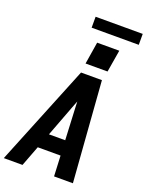

<svg xmlns="http://www.w3.org/2000/svg" viewBox="-210 -1226 1010 1321"><g transform="rotate(20 295.5 -565.0)"><path d="M-9 0 289 -735H442L497 0H359L352 -150H185L128 0ZM227 -260H346L335 -490Q335 -502 334 -514.5Q333 -527 333 -539Q328 -527 323.5 -514.5Q319 -502 314 -490ZM297 -804 323 -966H485L458 -804ZM597 -1050H252V-1130H597Z"/></g></svg>

Font: Iosevka SS04 XBd Ex
Style: Italic
Weight: 800
Width: 7
Italic angle: -9°
Monospace: yes
Designer: Belleve Invis
Foundry: Belleve Invis
Version: Version 19.0.0; ttfautohint (v1.8.4)